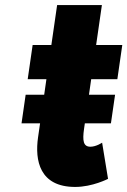

<svg xmlns="http://www.w3.org/2000/svg" viewBox="-20 -724 503 759"><path d="M183 -546H109L89.5 -411H163.5L154.7 -349.6H81.4L65.1 -236.4H138.4L130.4 -181C117.3 -90 136.2 15 277.2 15C345.5 15 407.1 -17 407.1 -17L383.7 -160C383.7 -160 360.4 -144 337.4 -144C309.4 -144 305.4 -167 312.3 -215L315.4 -236.4H418.5L434.9 -349.6H331.7L340.5 -411H443.9L463.4 -546H360L382.8 -704H205.8Z"/></svg>

Font: Blink
Style: Obl
Weight: 400
Designer: Mew Too
Foundry: Cannot Into Space Fonts
Version: Version 001.000